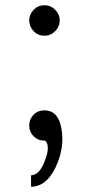

<svg xmlns="http://www.w3.org/2000/svg" viewBox="-20 -530 345 736"><path d="M150 -393C166 -393 179.8 -398.8 191.5 -410.5C203.2 -422.2 209 -436 209 -452C209 -467.3 203.2 -480.8 191.5 -492.5C179.8 -504.2 166 -510 150 -510C134 -510 120.3 -504.2 109 -492.5C97.7 -480.8 92 -467.3 92 -452C92 -436 97.7 -422.2 109 -410.5C120.3 -398.8 134 -393 150 -393ZM99 186C138.3 185.3 169.7 160.5 193 111.5C216.3 62.5 224 13.8 216 -34.5C208 -82.8 186 -107 150 -107C133.3 -107 119.5 -101.3 108.5 -90C97.5 -78.7 92 -65 92 -49C92 -33 97.5 -19.3 108.5 -8C119.5 3.3 133 9 149 9C153 9 156 11 158 15C166.7 29.7 164.7 53.3 152 86C138.7 122.7 121 141.3 99 142Z"/></svg>

Font: Orkney
Style: Regular
Weight: 400
Designer: Samuel Oakes and Alfredo Marco Pradil
Foundry: Alfredo Marco Pradil
Version: 1.0; ttfautohint (v1.5)